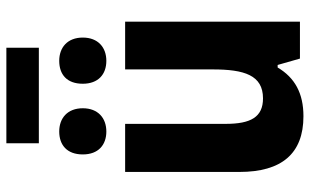

<svg xmlns="http://www.w3.org/2000/svg" viewBox="-205 -757 973 603"><g transform="rotate(-90 281.5 -455.5)"><path d="M133 -820H433V-922H133ZM392 -608C434 -608 465 -634 465 -682C465 -730 434 -756 392 -756C349 -756 320 -732 320 -682C320 -634 349 -608 392 -608ZM170 -608C212 -608 243 -634 243 -682C243 -730 212 -756 170 -756C128 -756 98 -732 98 -682C98 -633 128 -608 170 -608ZM218 11C290 11 339 -16 371 -70H379L399 0H515V-549H365V-274C365 -175 347 -116 274 -116C215 -116 194 -155 194 -233V-549H43V-190C43 -58 100 11 218 11Z"/></g></svg>

Font: Noto Sans Mono SemiCondensed ExtraBold
Style: Regular
Weight: 800
Width: 4
Designer: Monotype Design Team
Foundry: Monotype Imaging Inc.
Version: Version 2.014